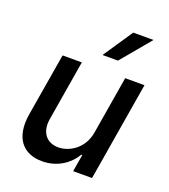

<svg xmlns="http://www.w3.org/2000/svg" viewBox="-143 -885 879 996"><g transform="rotate(20 297.0 -387.5)"><path d="M310.7 -618.3H396L532.7 -782H420.8ZM409.1 -226.2C393.8 -133.5 318.2 -89.5 258.5 -89.5C192.8 -89.5 155.5 -137.1 167.3 -211.3L223 -545.5H116.8L58.6 -198.5C36.6 -63.2 98.7 7.1 203.5 7.1C285.5 7.1 349.8 -36.2 383.9 -94.5H389.6L373.6 0H478L568.9 -545.5H462.4Z"/></g></svg>

Font: TID UI Medium
Style: Italic
Weight: 500
Italic angle: -9.39999°
Designer: The TID Project Authors
Foundry: Bakken & Bæck
Version: Version 1.001;hotconv 1.0.109;makeotfexe 2.5.65596